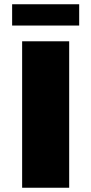

<svg xmlns="http://www.w3.org/2000/svg" viewBox="-20 -882 429 902"><path d="M84 -688H305V0H84ZM37 -862H352V-762H37Z"/></svg>

Font: Archivo Black
Style: Regular
Weight: 400
Designer: Hector Gatti
Foundry: Omnibus-Type
Version: Version 1.101; ttfautohint (v1.8)